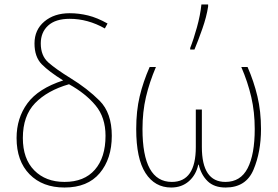

<svg xmlns="http://www.w3.org/2000/svg" viewBox="-20 -827 1239 857"><path d="M291 -768Q222 -768 178 -731Q134 -694 134 -633Q134 -573 166.5 -540Q199 -507 262 -468Q151 -432 102.5 -366Q54 -300 54 -211Q54 -108 112 -49Q170 10 268 10Q371 10 425 -54Q479 -118 479 -221Q479 -323 424.5 -377.5Q370 -432 295 -478Q230 -518 196 -548Q162 -578 162 -633Q162 -683 195 -713Q228 -743 291 -743Q372 -743 448 -700L460 -722Q414 -748 373 -758Q332 -768 291 -768ZM288 -451Q362 -410 406.5 -356.5Q451 -303 451 -221Q451 -124 403.5 -69.5Q356 -15 268 -15Q184 -15 133 -66.5Q82 -118 82 -211Q82 -310 136.5 -366.5Q191 -423 288 -451Z M1085 -528H1057Q1086 -461 1101.5 -394Q1117 -327 1117 -251Q1117 -138 1085.5 -76.5Q1054 -15 986 -15Q881 -15 881 -171V-338H854V-171Q854 -15 747 -15Q616 -15 616 -251Q616 -328 631.5 -394Q647 -460 676 -528H648Q619 -462 603.5 -397Q588 -332 588 -251Q588 -119 629.5 -54.5Q671 10 744 10Q791 10 823 -18Q855 -46 865 -92H867Q878 -46 907 -18Q936 10 987 10Q1078 10 1111.5 -69.5Q1145 -149 1145 -251Q1145 -330 1129 -397Q1113 -464 1085 -528ZM829 -606H848Q864 -644 883 -698Q902 -752 909 -798V-807H879Q874 -759 859 -705Q844 -651 829 -613Z"/></svg>

Font: Noto Sans Display Thin
Style: Regular
Weight: 250
Designer: Monotype Design Team
Foundry: Monotype Imaging Inc.
Version: Version 1.900